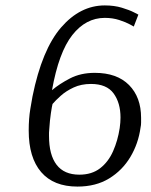

<svg xmlns="http://www.w3.org/2000/svg" viewBox="-20 -679 557 709"><path d="M474 -581Q474 -581 459.5 -589Q445 -597 420.5 -605Q396 -613 367 -613Q297 -613 247 -549.5Q197 -486 172 -346Q199 -369 238.5 -389.5Q278 -410 330 -410Q412 -410 456.5 -365Q501 -320 501 -244Q501 -235 501 -226Q501 -217 499 -208Q491 -149 461.5 -99.5Q432 -50 383 -20Q334 10 266 10Q178 10 132 -43.5Q86 -97 86 -197Q86 -241 92 -277Q98 -313 100 -323Q135 -496 205.5 -577.5Q276 -659 367 -659Q402 -659 430 -650.5Q458 -642 474.5 -633.5Q491 -625 491 -625ZM316 -369Q280 -369 252 -356Q224 -343 204.5 -325.5Q185 -308 174 -295Q172 -288 168 -261.5Q164 -235 162 -203Q161 -196 161 -189.5Q161 -183 161 -177Q161 -107 189 -70.5Q217 -34 273 -34Q319 -34 349.5 -57.5Q380 -81 397.5 -120.5Q415 -160 422 -206Q425 -227 425 -245Q425 -299 399.5 -334Q374 -369 316 -369Z"/></svg>

Font: Arsenal SC
Style: Italic
Weight: 400
Italic angle: -9.10001°
Designer: Andrij Shevchenko
Foundry: Stairsfor
Version: Version 2.001; ttfautohint (v1.8.4.7-5d5b)